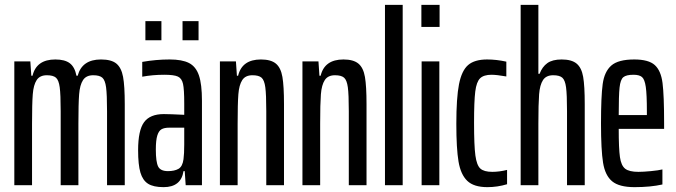

<svg xmlns="http://www.w3.org/2000/svg" viewBox="-20 -763 2785 791"><path d="M39 -510H105L109 -451H114Q130 -518 208 -518Q247 -518 267.5 -502.5Q288 -487 295 -451H300Q318 -518 396 -518Q439 -518 459.5 -501Q480 -484 487 -446.5Q494 -409 494 -334V0H421V-305Q421 -374 417 -403.5Q413 -433 401.5 -443Q390 -453 364 -453Q335 -453 322 -433Q309 -413 306 -374.5Q303 -336 303 -253V0H230V-305Q230 -374 226 -403.5Q222 -433 210.5 -443Q199 -453 173 -453Q144 -453 131 -433Q118 -413 115 -374.5Q112 -336 112 -253V0H39Z M549 -144Q549 -226 573.5 -259.5Q598 -293 655 -293Q679 -293 739 -290V-337Q739 -395 734 -417.5Q729 -440 713 -447.5Q697 -455 657 -455Q609 -455 566 -447V-508Q623 -518 679 -518Q730 -518 758.5 -503.5Q787 -489 799.5 -452.5Q812 -416 812 -348V0H745L741 -58H736Q726 8 654 8Q612 8 590 -6Q568 -20 558.5 -52Q549 -84 549 -144ZM736 -107Q739 -129 739 -168V-201V-237H677Q657 -237 645.5 -230.5Q634 -224 628 -204.5Q622 -185 622 -147Q622 -96 631.5 -77Q641 -58 672 -58Q699 -58 715.5 -67.5Q732 -77 736 -107ZM579 -597V-676H645V-597ZM732 -597V-676H798V-597Z M886 -510H952L956 -451H961Q977 -518 1055 -518Q1096 -518 1116.5 -501Q1137 -484 1143.5 -446Q1150 -408 1150 -334V0H1077V-305Q1077 -374 1073 -403.5Q1069 -433 1057.5 -443Q1046 -453 1020 -453Q991 -453 978 -433Q965 -413 962 -374.5Q959 -336 959 -253V0H886Z M1226 -510H1292L1296 -451H1301Q1317 -518 1395 -518Q1436 -518 1456.5 -501Q1477 -484 1483.5 -446Q1490 -408 1490 -334V0H1417V-305Q1417 -374 1413 -403.5Q1409 -433 1397.5 -443Q1386 -453 1360 -453Q1331 -453 1318 -433Q1305 -413 1302 -374.5Q1299 -336 1299 -253V0H1226Z M1566 0V-743H1639V0Z M1716 -652V-743H1791V-652ZM1717 0V-510H1790V0Z M1860 -253Q1860 -360 1871 -416Q1882 -472 1908.5 -495Q1935 -518 1987 -518Q2025 -518 2066 -509V-448Q2026 -455 2005 -455Q1973 -455 1958 -440.5Q1943 -426 1938 -386Q1933 -346 1933 -257Q1933 -163 1938.5 -122.5Q1944 -82 1959 -68.5Q1974 -55 2008 -55Q2037 -55 2069 -63V-4Q2029 8 1988 8Q1932 8 1905 -18Q1878 -44 1869 -97.5Q1860 -151 1860 -253Z M2125 -743H2198V-459H2203Q2214 -488 2235 -503Q2256 -518 2294 -518Q2335 -518 2355.5 -501Q2376 -484 2382.5 -446.5Q2389 -409 2389 -334V0H2316V-305Q2316 -374 2312 -403.5Q2308 -433 2296.5 -443Q2285 -453 2259 -453Q2230 -453 2217 -433Q2204 -413 2201 -374.5Q2198 -336 2198 -253V0H2125Z M2716 -232H2529Q2529 -151 2534 -116Q2539 -81 2555.5 -68Q2572 -55 2610 -55Q2630 -55 2661.5 -58Q2693 -61 2709 -65V-3Q2660 8 2594 8Q2531 8 2502 -16Q2473 -40 2464.5 -92.5Q2456 -145 2456 -254Q2456 -366 2463 -417Q2470 -468 2498.5 -493Q2527 -518 2593 -518Q2652 -518 2677.5 -495Q2703 -472 2709.5 -421Q2716 -370 2716 -255ZM2529 -289H2645V-304Q2645 -374 2640.5 -405Q2636 -436 2625 -445.5Q2614 -455 2590 -455Q2560 -455 2548 -445Q2536 -435 2532.5 -402.5Q2529 -370 2529 -289Z"/></svg>

Font: Saira Ultra Condensed Medium
Style: Regular
Weight: 500
Width: 1
Designer: Hector Gatti with collaboration of the Omnibus-Type team
Foundry: Omnibus-Type
Version: Version 1.001; ttfautohint (v1.8)